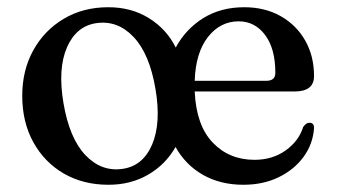

<svg xmlns="http://www.w3.org/2000/svg" viewBox="-20 -500 942 531"><path d="M279.5 -480Q344 -480 392.8 -449.2Q441.5 -418.5 466 -368.5Q493.5 -419.5 542 -449.8Q590.5 -480 655.5 -480Q712.5 -480 756 -455.5Q799.5 -431 824 -388Q848.5 -345 848.5 -289.5Q848.5 -247 794.5 -247H518.5Q522.5 -154 568 -106Q613.5 -58 684 -58Q733.5 -58 770 -84Q806.5 -110 818.5 -149Q827.5 -161 835.5 -160.5Q849 -160.5 848.5 -145.5Q845.5 -102 819.8 -66.5Q794 -31 751 -10Q708 11 653 11Q589.5 11 541.2 -16.5Q493 -44 465.5 -93.5Q438 -45 389.8 -17Q341.5 11 280 11Q210 11 156.2 -20.2Q102.5 -51.5 72 -107Q41.5 -162.5 41.5 -235Q41.5 -305.5 72 -360.8Q102.5 -416 156.2 -448Q210 -480 279.5 -480ZM640 -441Q589 -441 555 -397.5Q521 -354 518.5 -276.5H716.5Q741.5 -276.5 741.5 -298.5Q741.5 -365.5 713.2 -403.2Q685 -441 640 -441ZM319 -33Q375.5 -41 400.8 -100.5Q426 -160 410 -254Q393.5 -351.5 349.2 -398Q305 -444.5 246.5 -436Q191 -428 165.2 -369Q139.5 -310 155.5 -215Q172 -117.5 216.2 -71Q260.5 -24.5 319 -33Z"/></svg>

Font: Fraunces 9pt S000
Style: Regular
Weight: 400
Version: Version 1.000; ttfautohint (v1.8.3)